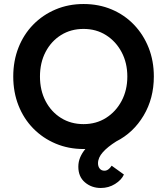

<svg xmlns="http://www.w3.org/2000/svg" viewBox="-20 -732 833 956"><path d="M396 10Q321 10 257 -17Q193 -44 145.5 -92.5Q98 -141 72 -207Q46 -273 46 -351Q46 -429 72 -495Q98 -561 145.5 -609.5Q193 -658 257 -685Q321 -712 396 -712Q472 -712 536 -685Q600 -658 647 -609Q694 -560 720 -494.5Q746 -429 746 -351Q746 -242 695 -156.5Q644 -71 559 -28Q516 -1 492 26Q468 53 468 81Q468 97 476.5 107.5Q485 118 500 118Q520 118 536 93L597 137Q585 164 553 184Q521 204 482 204Q436 204 403 176Q370 148 370 98Q370 73 379.5 51Q389 29 405 10Q401 10 396 10ZM396 -114Q459 -114 508 -145Q557 -176 585.5 -229.5Q614 -283 614 -351Q614 -419 585.5 -472.5Q557 -526 508 -557Q459 -588 396 -588Q333 -588 284 -557.5Q235 -527 207 -473.5Q179 -420 179 -351Q179 -282 207 -228.5Q235 -175 284 -144.5Q333 -114 396 -114Z"/></svg>

Font: Lexend Deca Medium
Style: Regular
Weight: 500
Designer: Bonnie Shaver-Troup, Thomas Jockin
Foundry: Lexend
Version: Version 1.008; ttfautohint (v1.8.4.7-5d5b)